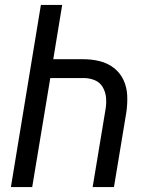

<svg xmlns="http://www.w3.org/2000/svg" viewBox="-20 -755 616 775"><path d="M24 0H110L183 -440H317Q341 -440 362 -431.5Q383 -423 394.5 -403.5Q406 -384 408 -361Q410 -338 406 -314L354 0H440L490 -302Q495 -336 493.5 -369.5Q492 -403 478.5 -432Q465 -461 440 -480.5Q415 -500 383 -508Q351 -516 317 -516H195L231 -735H145Z"/></svg>

Font: Iosevka Sparkle Oblique
Style: Regular
Weight: 400
Italic angle: -9°
Designer: Belleve Invis
Foundry: Belleve Invis
Version: Version 4.5.0; ttfautohint (v1.8.3)